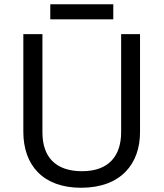

<svg xmlns="http://www.w3.org/2000/svg" viewBox="-20 -875 771 905"><path d="M514 -855H217V-784H514ZM640 -252V-714H551V-252C551 -144 496 -68 367 -68C242 -68 180 -135 180 -251V-714H90V-254C90 -95 184 10 362 10C551 10 640 -104 640 -252Z"/></svg>

Font: Noto Sans Mro
Style: Regular
Weight: 400
Designer: Monotype Design Team
Foundry: Monotype Imaging Inc.
Version: Version 2.001